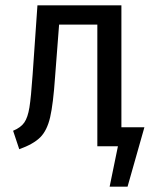

<svg xmlns="http://www.w3.org/2000/svg" viewBox="-20 -547 572 718"><path d="M520 -71 457 151H390L421 0H344V-455H201L186 -260Q179 -158 167.5 -108.5Q156 -59 130.5 -33.5Q105 -8 52 11L29 -58Q58 -70 71 -89Q84 -108 90 -145Q96 -182 102 -268L120 -527H434V-71Z"/></svg>

Font: Fira Sans Condensed
Style: Regular
Weight: 400
Width: 3
Designer: bBox Type GmbH & Carrois Corporate GbR & Edenspiekermann AG
Foundry: bBox Type GmbH & Carrois Corporate GbR & Edenspiekermann AG
Version: Version 4.301